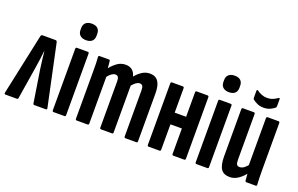

<svg xmlns="http://www.w3.org/2000/svg" viewBox="-86 -1033 2139 1380"><g transform="rotate(20 984.0 -343.0)"><path d="M11.6 0Q1.6 0 4 -12.6L103.7 -479.2Q106.7 -491.5 116.1 -491.5H216.5Q226.2 -491.5 229.2 -479.2L328.6 -11.9Q331 0 321.6 0H232.8Q224.3 0 222.9 -8.6L183.3 -260.5Q179.5 -291.5 175.2 -323.2Q171 -354.8 167.8 -388.6H166.4Q163.1 -354.8 158.7 -323.3Q154.3 -291.7 149.4 -260.7L108.9 -8.6Q107.5 0 99.6 0Z M379.4 0Q370.4 0 370.4 -10.9V-480.9Q370.4 -491.5 379.4 -491.5H463.5Q472.4 -491.5 472.4 -480.9V-10.9Q472.4 0 463.5 0ZM421.7 -565.3Q392.7 -565.3 376.3 -579.8Q359.8 -594.3 359.8 -621.1V-635.2Q359.8 -662.8 376.3 -677.2Q392.7 -691.6 421.7 -691.6Q451.5 -691.6 467.1 -677.2Q482.7 -662.8 482.7 -635.2V-621.1Q482.7 -594.3 467.1 -579.8Q451.5 -565.3 421.7 -565.3Z M556.4 0Q547.4 0 547.4 -10.9V-366.8Q547.4 -404.9 546.9 -432.7Q546.4 -460.6 544.4 -478.9Q543.4 -491.5 552.4 -491.5H625.3Q632.6 -491.5 633.6 -481.7Q635.2 -470.2 636.1 -456.7Q637 -443.1 638 -429.7Q663.6 -460.3 690.5 -478.9Q717.3 -497.5 752.6 -497.5Q781.5 -497.5 801.1 -482.4Q820.7 -467.4 828.9 -435.4Q852.7 -463.5 879.2 -480.5Q905.7 -497.5 937.8 -497.5Q979.7 -497.5 1001 -467.9Q1022.2 -438.3 1022.2 -378.3V-10.9Q1022.2 0 1013.3 0H929.2Q920.2 0 920.2 -10.9V-364.3Q920.2 -386.3 913.6 -396.2Q906.9 -406.2 892.2 -406.2Q878.9 -406.2 864.7 -396.4Q850.6 -386.6 835.8 -368.2V-10.9Q835.8 0 826.9 0H742.8Q733.8 0 733.8 -10.9V-364.3Q733.8 -386.3 727.2 -396.2Q720.5 -406.2 705.8 -406.2Q692.5 -406.2 678.3 -396.4Q664.2 -386.6 649.4 -368.2V-10.9Q649.4 0 640.1 0Z M1296 0Q1286.7 0 1286.7 -10.9V-480.5Q1286.7 -491.5 1296 -491.5H1378.7Q1388.7 -491.5 1388.7 -480.5V-10.9Q1388.7 0 1378.7 0ZM1106.8 0Q1097.4 0 1097.4 -10.9V-480.5Q1097.4 -491.5 1106.8 -491.5H1190.1Q1199.4 -491.5 1199.4 -480.5V-10.9Q1199.4 0 1190.1 0ZM1184.6 -204.8V-294.2H1302.4V-204.8Z M1472.4 0Q1463.4 0 1463.4 -10.9V-480.9Q1463.4 -491.5 1472.4 -491.5H1556.5Q1565.4 -491.5 1565.4 -480.9V-10.9Q1565.4 0 1556.5 0ZM1514.7 -565.3Q1485.7 -565.3 1469.3 -579.8Q1452.8 -594.3 1452.8 -621.1V-635.2Q1452.8 -662.8 1469.3 -677.2Q1485.7 -691.6 1514.7 -691.6Q1544.5 -691.6 1560.1 -677.2Q1575.7 -662.8 1575.7 -635.2V-621.1Q1575.7 -594.3 1560.1 -579.8Q1544.5 -565.3 1514.7 -565.3Z M1728.5 6Q1680.9 6 1660.7 -24.5Q1640.4 -54.9 1640.4 -120.7V-480.5Q1640.4 -491.5 1649.8 -491.5H1733.1Q1742.4 -491.5 1742.4 -480.5V-134.5Q1742.4 -105.5 1749 -95.7Q1755.5 -85.8 1770.6 -85.8Q1789.2 -85.8 1806.7 -99.6Q1824.2 -113.4 1839.5 -136.5L1853.7 -77.7Q1828.9 -40.8 1796.2 -17.4Q1763.4 6 1728.5 6ZM1855.2 0Q1846.9 0 1844.9 -10.2Q1842.9 -28.4 1841.2 -55.2Q1839.5 -81.9 1839.1 -97.9L1829.1 -116.7V-480.5Q1829.1 -491.5 1839.4 -491.5H1921.7Q1931.1 -491.5 1931.1 -480.5V-124.7Q1931.1 -87 1931.9 -58.9Q1932.7 -30.8 1934.1 -12.6Q1935.4 0 1926.1 0ZM1786.2 -545.8Q1758 -545.8 1736.8 -555.8Q1715.7 -565.8 1701.6 -577.5Q1697.6 -581.5 1697.6 -589.3V-642.5Q1697.6 -648.6 1700.6 -650Q1703.7 -651.4 1707.9 -648.3Q1724.8 -636.1 1744.3 -628.3Q1763.7 -620.5 1786.2 -620.5Q1809.4 -620.5 1828.7 -628.3Q1848 -636.1 1864.6 -648.3Q1868.8 -651.4 1871.8 -650Q1874.9 -648.6 1874.9 -642.5V-589.3Q1874.9 -581.5 1870.9 -577.5Q1856.8 -565.2 1835.6 -555.5Q1814.5 -545.8 1786.2 -545.8Z"/></g></svg>

Font: Sofia Sans Extra Condensed
Style: Regular
Weight: 400
Designer: Botio Nikoltchev, Ani Petrova
Foundry: lettersoup
Version: Version 4.101